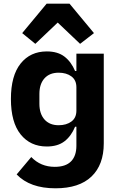

<svg xmlns="http://www.w3.org/2000/svg" viewBox="-20 -806 640 1038"><path d="M541 -31Q541 85 474.5 148.5Q408 212 280 212Q142 212 70 137L149 43Q200 96 276 96Q335 96 364 66.5Q393 37 393 -18V-121H386Q365 -70 328.5 -42Q292 -14 233 -14Q144 -14 91.5 -79.5Q39 -145 39 -271Q39 -397 91.5 -462.5Q144 -528 233 -528Q292 -528 328.5 -500Q365 -472 386 -422H393V-516H541ZM393 -208V-334Q393 -373 366 -393Q339 -413 297 -413Q248 -413 220.5 -382.5Q193 -352 193 -298V-245Q193 -191 220.5 -160Q248 -129 297 -129Q339 -129 366 -149Q393 -169 393 -208ZM356 -786 488 -627 413 -569 292 -684 171 -569 100 -627 232 -786Z"/></svg>

Font: iA Writer Duo V
Style: Regular
Weight: 400
Designer: Mike Abbink, Paul van der Laan, Pieter van Rosmalen, Oliver Reichenstein
Foundry: Information Architects Inc.
Version: Version 2.000